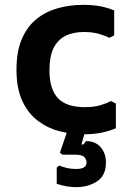

<svg xmlns="http://www.w3.org/2000/svg" viewBox="-20 -542 530 792"><path d="M326 12Q275 12 226 -0.5Q177 -13 136.5 -43.5Q96 -74 72 -125.5Q48 -177 48 -255Q48 -330 70 -381Q92 -432 130 -463Q168 -494 218 -508Q268 -522 323 -522Q364 -522 394.5 -516Q425 -510 451 -499V-396L431 -386Q411 -396 385.5 -403Q360 -410 326 -410Q281 -410 249 -393.5Q217 -377 200.5 -342.5Q184 -308 184 -253Q184 -210 194 -180.5Q204 -151 222.5 -133.5Q241 -116 268 -108Q295 -100 329 -100Q367 -100 392.5 -107.5Q418 -115 438 -125L458 -115V-13Q430 -1 398 5.5Q366 12 326 12ZM294 230Q254 230 214 216V149L224 141Q237 146 254.5 150.5Q272 155 293 155Q314 155 325.5 149Q337 143 337 127Q337 117 328.5 106.5Q320 96 288 96H237L227 88L268 -31H336V-17L316 54H324L335 40Q373 40 395 65Q417 90 417 129Q417 182 380.5 206Q344 230 294 230Z"/></svg>

Font: AR One Sans
Style: Bold
Weight: 700
Designer: Niteesh Yadav
Foundry: Niteesh Yadav
Version: Version 1.001;gftools[0.9.33]